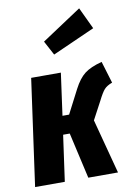

<svg xmlns="http://www.w3.org/2000/svg" viewBox="-91 -884 656 942"><g transform="rotate(-10 236.5 -413.0)"><path d="M467 -439Q440 -429 427 -414.5Q414 -400 395 -362L347 -272L419 0H271L219 -229H186L154 0H6L80 -531H228L199 -321H232L293 -439Q318 -487 347.5 -510Q377 -533 434 -548ZM371 -826 422 -718 211 -624 173 -695Z"/></g></svg>

Font: Fira Sans Extra Condensed
Style: Bold Italic
Weight: 700
Width: 3
Italic angle: -8°
Designer: Carrois Corporate & Edenspiekermann AG
Foundry: Carrois Corporate GbR & Edenspiekermann AG
Version: Version 4.203